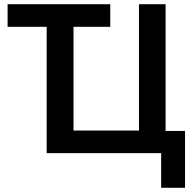

<svg xmlns="http://www.w3.org/2000/svg" viewBox="-20 -725 925 909"><path d="M743 164V0H201V-598H16V-705H502V-598H328V-107H638V-705H764V-105H856V164Z"/></svg>

Font: Nunito Sans 10pt SemiCondensed
Style: Bold
Weight: 700
Width: 4
Designer: Vernon Adams
Foundry: Vernon Adams
Version: Version 3.101;gftools[0.9.27]